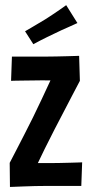

<svg xmlns="http://www.w3.org/2000/svg" viewBox="-20 -736 357 760"><path d="M92.8 -10 18.4 -91.4Q31 -115.8 45.2 -143.1Q59.4 -170.4 75.8 -202.5Q92.2 -234.6 110.6 -271.4Q128.4 -307.4 145.4 -344Q162.4 -380.6 179.9 -418.1Q197.4 -455.6 215 -495L296.2 -416Q281.2 -387.6 265.2 -356.9Q249.2 -326.2 232 -293.1Q214.8 -260 196 -224Q175.6 -184 156.8 -146.3Q138 -108.6 122.1 -74.4Q106.2 -40.2 92.8 -10ZM19.4 4 18.4 -91.4Q18.4 -91.4 36 -91.4Q53.6 -91.4 79.8 -90.9Q106 -90.4 132.5 -90.4Q159 -90.4 175.8 -90.4Q193.8 -90.4 216.1 -90.9Q238.4 -91.4 258.5 -91.9Q278.6 -92.4 291.9 -92.9Q305.2 -93.4 305.2 -93.4L301.8 0Q301.8 0 287.3 0Q272.8 0 250.3 0Q227.8 0 203.8 0Q179.8 0 160.8 0Q142.4 0 118.6 0.5Q94.8 1 71.9 2Q49 3 34.2 3.5Q19.4 4 19.4 4ZM23.8 -416 27.2 -512Q27.2 -512 41.2 -512Q55.2 -512 76.7 -512Q98.2 -512 121.4 -512Q144.6 -512 163.6 -512Q181.2 -512 203 -512.5Q224.8 -513 245.5 -513.5Q266.2 -514 279.7 -514.5Q293.2 -515 293.2 -515L296.2 -416Q296.2 -416 280.6 -416.5Q265 -417 241.1 -417Q217.2 -417 192 -417.5Q166.8 -418 147.6 -418Q129.6 -418 108.1 -417.5Q86.6 -417 67.5 -417Q48.4 -417 36.1 -416.5Q23.8 -416 23.8 -416ZM112 -561 79.2 -612.2Q92 -619.4 105.2 -627.3Q118.4 -635.2 132.1 -643.3Q145.8 -651.4 159.4 -659.6Q173.6 -668.8 187.5 -677.9Q201.4 -687 215.3 -696.7Q229.2 -706.4 242 -715.6L286.4 -644.8Q270.6 -637.6 254.9 -630.5Q239.2 -623.4 224.1 -616.8Q209 -610.2 194.4 -602.6Q180.4 -596 166.3 -589.1Q152.2 -582.2 138.8 -575.3Q125.4 -568.4 112 -561Z"/></svg>

Font: Truculenta
Style: Regular
Weight: 400
Designer: Ivan Castro, Eva Sanz & Omnibus-Type Team
Foundry: Omnibus-Type
Version: Version 1.002